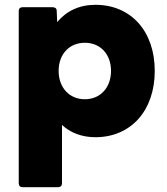

<svg xmlns="http://www.w3.org/2000/svg" viewBox="-20 -561 695 799"><path d="M222 218C232 218 238 212 238 202V-41C274 -8 321 10 377 10C525 10 624 -101 624 -266C624 -431 525 -541 377 -541C310 -541 256 -515 218 -469L216 -516C216 -526 209 -531 199 -531H74C64 -531 58 -525 58 -516V202C58 212 64 218 74 218ZM333 -148C268 -148 224 -197 224 -266C224 -335 268 -383 333 -383C398 -383 442 -335 442 -266C442 -197 398 -148 333 -148Z"/></svg>

Font: LINE Seed Sans TH ExtraBold
Style: Regular
Weight: 800
Designer: Dalton Maag Ltd | Thai characters by Cadson Demak Co.,Ltd.
Foundry: Dalton Maag Ltd
Version: Version 1.003